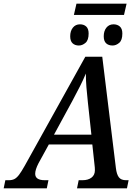

<svg xmlns="http://www.w3.org/2000/svg" viewBox="-70 -1022 760 1042"><path d="M331 -941 345 -1002H617L603 -941ZM358 -775Q337 -775 324 -787Q311 -799 311 -825Q311 -854 325.5 -872Q340 -890 364 -890Q385 -890 398 -878Q411 -866 411 -840Q411 -804 394 -789.5Q377 -775 358 -775ZM541 -775Q519 -775 506 -787Q493 -799 493 -825Q493 -854 507.5 -872Q522 -890 546 -890Q567 -890 580.5 -878Q594 -866 594 -840Q594 -804 577 -789.5Q560 -775 541 -775ZM-50 0 -41 -44H-22Q-4 -44 8.5 -50.5Q21 -57 33.5 -73.5Q46 -90 64 -122L393 -714H485L559 -110Q563 -76 575 -60Q587 -44 614 -44H628L619 0H348L357 -44H378Q408 -44 426.5 -58Q445 -72 445 -98Q445 -105 444.5 -113Q444 -121 443 -127L431 -238H195L139 -136Q121 -101 121 -79Q121 -44 173 -44H193L184 0ZM323 -475 223 -291H426L407 -466Q402 -511 399 -549Q396 -587 396 -623Q381 -587 364.5 -554.5Q348 -522 323 -475Z"/></svg>

Font: Noto Serif SemiCondensed Medium
Style: Italic
Weight: 500
Width: 4
Italic angle: -12°
Designer: Monotype Design Team
Foundry: Monotype Imaging Inc.
Version: Version 2.013